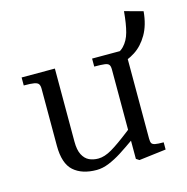

<svg xmlns="http://www.w3.org/2000/svg" viewBox="-89 -643 722 742"><g transform="rotate(-15 272.0 -272.0)"><path d="M85.8 -122.9V-350.5Q85.8 -363.5 81.4 -369.8Q77.1 -376.1 64.2 -378.6Q51.4 -381 22.5 -381V-413H155.6V-120.5Q155.6 -87.1 165.5 -68.1Q175.4 -49 191.6 -41.2Q207.8 -33.5 228.5 -33.5Q253.1 -33.5 282.9 -50.9Q312.6 -68.4 358.2 -103.9L368.1 -111.6L374.1 -72.1Q336.2 -45.5 311.3 -29.6Q286.4 -13.8 260.5 -3.1Q234.6 7.5 211 7.5Q152.2 7.5 119 -22.1Q85.8 -51.6 85.8 -122.9ZM367.6 5.2V-352.6Q367.6 -365.8 363.2 -371.6Q358.8 -377.5 346.2 -379.2Q333.6 -381 304.5 -381V-413H437.1V-57.2Q437.1 -44.4 440.4 -38.7Q443.8 -33 454.2 -30.9Q464.6 -28.8 488 -28.8V0L379.9 13.2ZM471 -558.2 544.2 -538.2Q539.4 -483.9 517.9 -447Q496.4 -410.1 465.3 -390.2Q434.2 -370.2 398.8 -363.2L377.5 -397.8Q411.2 -405.1 430.3 -424.9Q449.4 -444.6 457.9 -476Q466.5 -507.4 471 -558.2Z"/></g></svg>

Font: Didactic
Style: Regular
Weight: 400
Designer: Tyler Finck
Foundry: Etcetera Type Co
Version: Version 3.007;FEAKit 1.0